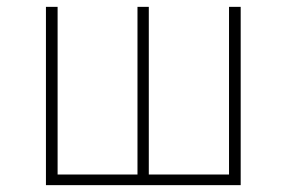

<svg xmlns="http://www.w3.org/2000/svg" viewBox="-20 -540 836 560"><path d="M682 -520V0H114V-520H148V-31H381V-520H414V-31H648V-520Z"/></svg>

Font: Fira Sans UltraLight
Style: Regular
Weight: 200
Designer: Carrois Corporate & Edenspiekermann AG
Foundry: Carrois Corporate GbR & Edenspiekermann AG
Version: Version 4.106;PS 004.106;hotconv 1.0.70;makeotf.lib2.5.58329